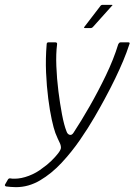

<svg xmlns="http://www.w3.org/2000/svg" viewBox="-117 -647 556 794"><path d="M-51 127Q-62 127 -72.5 126Q-83 125 -92 124Q-100 121 -95 114L-84 95Q-80 89 -72 91Q-69 92 -65 92Q-61 92 -57 92Q-29 92 2.5 80Q34 68 59 48Q78 35 95 18.5Q112 2 123.5 -13Q135 -28 135 -36Q135 -47 129 -58.5Q123 -70 112 -97Q105 -116 97 -152.5Q89 -189 82.5 -239.5Q76 -290 73.5 -347Q71 -404 76 -464Q76 -472 84 -472H111Q114 -472 117 -470.5Q120 -469 119 -463Q114 -425 116 -373.5Q118 -322 124.5 -270Q131 -218 139.5 -173.5Q148 -129 158 -104Q162 -92 171 -89.5Q180 -87 187 -98Q218 -145 253.5 -207Q289 -269 321 -335.5Q353 -402 372 -464Q375 -469 377 -470.5Q379 -472 384 -472H413Q422 -472 418 -464Q407 -430 392.5 -395.5Q378 -361 359.5 -322.5Q341 -284 315 -236Q300 -208 274 -163Q248 -118 213.5 -68Q179 -18 137.5 26.5Q96 71 48.5 99Q1 127 -51 127ZM234 -531Q230 -531 230.5 -533Q231 -535 232 -536L298 -622Q301 -627 308 -627H345Q348 -627 348 -625.5Q348 -624 345 -622L267 -535Q265 -533 263 -532Q261 -531 259 -531Z"/></svg>

Font: Glory ExtraLight
Style: Italic
Weight: 250
Italic angle: -12°
Version: Version 1.011